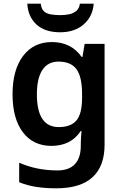

<svg xmlns="http://www.w3.org/2000/svg" viewBox="-20 -781 667 1041"><path d="M262 -553Q313 -553 353.5 -533Q394 -513 423 -472H427L439 -543H547V4Q547 120 481.5 180Q416 240 285 240Q227 240 177.5 232.5Q128 225 84 207V101Q178 143 292 143Q354 143 386 109Q418 75 418 10V-4Q418 -20 419.5 -39.5Q421 -59 422 -71H418Q390 -29 350 -9.5Q310 10 259 10Q160 10 104 -64Q48 -138 48 -270Q48 -402 105 -477.5Q162 -553 262 -553ZM297 -447Q240 -447 210 -402Q180 -357 180 -269Q180 -181 209.5 -136.5Q239 -92 299 -92Q364 -92 394.5 -128Q425 -164 425 -251V-270Q425 -365 394.5 -406Q364 -447 297 -447ZM488 -761Q483 -692 434 -649Q385 -606 306 -606Q224 -606 178 -648Q132 -690 128 -761H201Q204 -733 218 -720Q232 -707 255 -703Q278 -699 307 -699Q332 -699 354.5 -703.5Q377 -708 393.5 -721.5Q410 -735 413 -761Z"/></svg>

Font: Noto Sans Javanese SemiBold
Style: Regular
Weight: 600
Version: Version 2.004